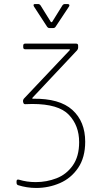

<svg xmlns="http://www.w3.org/2000/svg" viewBox="-20 -717 493 951"><path d="M143 -228Q275 -230 338.5 -172.5Q402 -115 402 -15Q402 63 367 114.5Q332 166 276.5 190Q221 214 159 214Q113 214 69 200Q62 197 62 188V181Q62 170 74 173Q113 185 157 185Q211 185 260 166Q309 147 340.5 102.5Q372 58 372 -13Q372 -95 321 -148.5Q270 -202 140 -202Q118 -202 106 -201H104Q97 -201 95 -210L94 -215V-218Q94 -222 98 -228L325 -468Q328 -473 323 -473H105Q95 -473 95 -483V-491Q95 -501 105 -501H357Q367 -501 367 -491V-480Q367 -475 362 -468L141 -233Q138 -228 143 -228ZM146 -691Q146 -697 154 -697H169Q176 -697 181 -690L232 -608Q233 -607 235 -607Q237 -607 238 -608L289 -690Q294 -697 301 -697H315Q321 -697 323 -693.5Q325 -690 322 -685L255 -584Q251 -578 243 -578H225Q218 -578 213 -585L148 -685Q146 -689 146 -691Z"/></svg>

Font: Barlow Condensed Thin
Style: Regular
Weight: 250
Width: 3
Designer: Jeremy Tribby
Foundry: Tribby Type
Version: Version 1.408